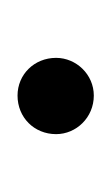

<svg xmlns="http://www.w3.org/2000/svg" viewBox="26 -395 127 219"><g transform="rotate(90 89.5 -285.5)"><path d="M89 -242C114 -242 133 -261 133 -286C133 -309 114 -329 89 -329C65 -329 46 -309 46 -286C46 -261 65 -242 89 -242Z"/></g></svg>

Font: Roundo
Style: Regular
Weight: 400
Designer: Shiva Nallaperumal
Foundry: Indian Type Foundry
Version: Version 2.000